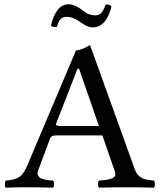

<svg xmlns="http://www.w3.org/2000/svg" viewBox="-20 -867 743 889"><path d="M265.1 -283.2H438L346.2 -548.8H338.9L240.2 -295.9Q237.3 -288.6 242.9 -285.9Q248.5 -283.2 265.1 -283.2ZM210.9 -223.1 157.2 -79.1Q154.3 -71.8 153.8 -65.4Q153.3 -59.1 156 -54.7Q158.7 -50.3 161.9 -46.6Q165 -43 171.4 -40.5Q177.7 -38.1 183.1 -36.6Q188.5 -35.2 197 -33.9Q205.6 -32.7 211.2 -32Q216.8 -31.2 226.1 -30.8Q230.5 -26.4 230.5 -14.4Q230.5 -2.4 226.1 2Q151.9 0 97.2 0Q62.5 0 6.8 2Q2.4 -2.4 2.4 -14.4Q2.4 -26.4 6.8 -30.8Q45.4 -33.2 67.4 -46.4Q89.4 -59.6 106.9 -102.1L332 -633.8Q355 -633.8 397 -658.2L603 -85.9Q607.4 -74.2 612.5 -65.4Q617.7 -56.6 625.5 -50.8Q633.3 -44.9 639.2 -41.5Q645 -38.1 656.5 -35.9Q668 -33.7 673.6 -33Q679.2 -32.2 692.9 -30.8Q697.3 -26.4 697.3 -14.4Q697.3 -2.4 692.9 2Q620.6 0 575.2 0Q512.2 0 438 2Q433.6 -2.4 433.6 -14.4Q433.6 -26.4 438 -30.8Q458 -32.2 470.2 -33.9Q482.4 -35.6 495.1 -39.8Q507.8 -43.9 512 -52Q516.1 -60.1 512.2 -71.8L454.1 -240.2H246.1Q228.5 -240.2 221.7 -236.8Q214.8 -233.4 210.9 -223.1ZM420.9 -795.9Q437.5 -795.9 448.2 -806.4Q459 -816.9 469.2 -846.2Q486.3 -847.7 496.1 -837.9Q485.8 -791.5 463.6 -765.9Q441.4 -740.2 408.2 -740.2Q404.8 -740.2 401.1 -740.7Q397.5 -741.2 393.6 -742.4Q389.6 -743.7 386.7 -744.6Q383.8 -745.6 379.2 -748Q374.5 -750.5 372.3 -751.7Q370.1 -752.9 365 -756.1Q359.9 -759.3 358.4 -760.3Q356.9 -761.2 351.1 -765.1Q345.2 -769 344.2 -770Q315.9 -789.1 289.1 -789.1Q270.5 -789.1 260.5 -778.6Q250.5 -768.1 243.2 -742.2Q222.2 -740.2 215.8 -749Q239.7 -847.2 296.9 -847.2Q310.5 -847.2 325.4 -841.1Q340.3 -835 347.2 -830.1Q354 -825.2 369.1 -814Q393.1 -795.9 420.9 -795.9Z"/></svg>

Font: Common Serif News
Style: Regular
Weight: 450
Designer: Philipp H. Poll, Khaled Hosny
Foundry: Stefan Peev, Context Ltd.
Version: Version 1.026